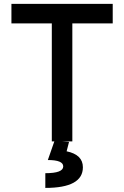

<svg xmlns="http://www.w3.org/2000/svg" viewBox="-20 -713 626 968"><path d="M241.2 0V-595.2H37.6V-693.4H548.3V-595.2H344.7V0ZM208.5 234.4V160.2Q298.8 160.2 298.8 126Q298.8 93.8 221.2 93.8L254.9 -2.9L328.1 2.4L315.9 49.8Q397.9 66.9 397.9 130.4Q397.9 234.4 208.5 234.4Z"/></svg>

Font: Caskaydia Cove Medium
Style: Regular
Weight: 500
Monospace: yes
Designer: Aaron Bell
Foundry: Saja Typeworks
Version: Version 4.300; ttfautohint (v1.8.3)